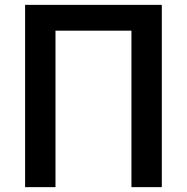

<svg xmlns="http://www.w3.org/2000/svg" viewBox="-20 -770 769 790"><path d="M645.8 -750V0H520.8V-643.8H208.3V0H83.3V-750Z"/></svg>

Font: Vladivostok Bold
Style: Regular
Weight: 700
Width: 4
Designer: Michael Sharanda
Foundry: Michael Sharanda
Version: Version 1.005